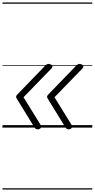

<svg xmlns="http://www.w3.org/2000/svg" viewBox="-20 -1030 765 1550"><path d="M284 14Q274 14 268 9.5Q262 5 257 -3L125 -218Q117 -230 113.5 -237Q110 -244 110 -248Q110 -256 116 -263Q122 -270 135 -283L344 -499Q352 -508 361.5 -512Q371 -516 380 -513Q390 -511 396 -506Q402 -501 403 -494Q404 -487 396 -478L170 -245L307 -23Q317 -7 308.5 3.5Q300 14 284 14ZM534 14Q524 14 518 9.5Q512 5 507 -3L375 -218Q367 -230 363.5 -237Q360 -244 360 -248Q360 -256 366 -263Q372 -270 385 -283L594 -499Q602 -508 611.5 -512Q621 -516 630 -513Q640 -511 646 -506Q652 -501 653 -494Q654 -487 646 -478L420 -245L557 -23Q567 -7 558.5 3.5Q550 14 534 14ZM0 490H725V500H0ZM0 -20H725V0H0ZM0 -505H725V-500H0ZM0 -1010H725V-1000H0Z"/></svg>

Font: Playwrite ZA Guides
Style: Regular
Weight: 400
Designer: Veronika Burian, José Scaglione
Foundry: TypeTogether
Version: Version 1.003